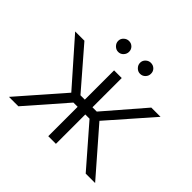

<svg xmlns="http://www.w3.org/2000/svg" viewBox="-172 -928 1126 1126"><g transform="rotate(45 391.5 -365.0)"><path d="M33.7 0 274.9 -275.9 37.1 -545.9H113.8L323.7 -303.2H359.9V-545.9H423.3V-303.2H459L668.5 -545.9H745.1L508.3 -275.9L748.5 0H670.4L458.5 -243.7H423.3V0H359.9V-243.7H324.7L111.8 0ZM300.3 -639.2Q282.2 -639.2 268.3 -653.1Q254.4 -667 254.4 -685.1Q254.4 -704.1 268.3 -717Q282.2 -730 300.3 -730Q319.3 -730 332.3 -717Q345.2 -704.1 345.2 -685.1Q345.2 -667 332.3 -653.1Q319.3 -639.2 300.3 -639.2ZM481.4 -639.2Q463.4 -639.2 449.7 -653.1Q436 -667 436 -685.1Q436 -704.1 449.7 -717Q463.4 -730 481.4 -730Q501 -730 514.2 -717Q527.3 -704.1 526.9 -685.1Q527.3 -667 514.2 -653.1Q501 -639.2 481.4 -639.2Z"/></g></svg>

Font: Inter Tight Light
Style: Regular
Weight: 300
Designer: Rasmus Andersson
Foundry: rsms
Version: Version 3.004